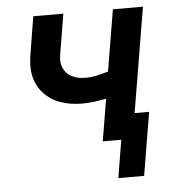

<svg xmlns="http://www.w3.org/2000/svg" viewBox="-50 -567 700 764"><g transform="rotate(-5 300.0 -184.5)"><path d="M392 151 417 0H343L371 -168Q346 -163 321.5 -160Q297 -157 273 -157Q251 -157 229 -160.5Q207 -164 186.5 -171.5Q166 -179 148.5 -191Q131 -203 117.5 -219Q104 -235 95.5 -254.5Q87 -274 84 -296Q81 -318 83 -340.5Q85 -363 89 -386L111 -520H231L206 -369Q203 -355 202.5 -340Q202 -325 206.5 -311.5Q211 -298 220 -287.5Q229 -277 241 -270.5Q253 -264 267 -261Q281 -258 296 -258Q319 -258 342 -263Q365 -268 388 -275L429 -520H549L479 -101H537L495 151Z"/></g></svg>

Font: Zed Sans Extended
Style: Bold Italic
Weight: 700
Width: 7
Italic angle: -9°
Designer: Belleve Invis
Foundry: Belleve Invis
Version: Version 1.0.0; ttfautohint (v1.8.4)